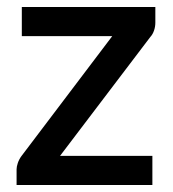

<svg xmlns="http://www.w3.org/2000/svg" viewBox="-20 -530 496 550"><path d="M425 -465Q425 -453.5 421.2 -442.5Q417.5 -431.5 410.5 -424L152 -83.5H416.5V0H27.5V-45Q27.5 -52.5 31 -63Q34.5 -73.5 41.5 -83L301.5 -426.5H42.5V-510H425Z"/></svg>

Font: Lato
Style: Regular
Weight: 600
Designer: Lukasz Dziedzic
Foundry: tyPoland Lukasz Dziedzic
Version: Version 2.006; 2014-01-15; ttfautohint (v1.4.1)